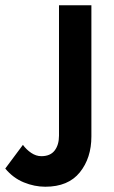

<svg xmlns="http://www.w3.org/2000/svg" viewBox="-138 -461 434 729"><path d="M-118 179 -51 89Q-38 107 -19.5 119.5Q-1 132 19 132Q53 132 69.5 110.5Q86 89 86 54V-441H209V57Q209 139 165 193.5Q121 248 34 248Q-7 248 -47.5 231.5Q-88 215 -118 179Z"/></svg>

Font: Teachers SemiBold
Style: Regular
Weight: 600
Designer: Alfredo Marco Pradil & Chank Diesel
Version: Version 0.009